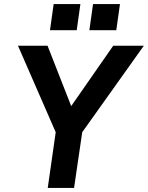

<svg xmlns="http://www.w3.org/2000/svg" viewBox="-20 -921 725 941"><path d="M214 0 253 -273 68 -697H213L329 -401L535 -697H685L383 -273L343 0ZM418 -773 436 -901H568L550 -773ZM225 -773 243 -901H374L356 -773Z"/></svg>

Font: Hanken Grotesk
Style: Bold Italic
Weight: 700
Italic angle: -8°
Designer: Alfredo Marco Pradil
Foundry: Hanken Design Co.
Version: Version 3.013